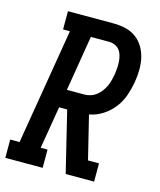

<svg xmlns="http://www.w3.org/2000/svg" viewBox="-133 -815 743 894"><g transform="rotate(15 239.0 -367.5)"><path d="M-22 0V-88H23L116 -647H83V-735H305Q335 -735 363 -728Q391 -721 413 -704.5Q435 -688 449 -664Q463 -640 469 -612.5Q475 -585 474.5 -555Q474 -525 469 -496Q463 -463 452 -430.5Q441 -398 419 -369.5Q397 -341 366.5 -321.5Q336 -302 302 -296L353 -88H406V0H269L198 -292H159L125 -88H158V0ZM173 -380H258Q273 -380 288 -385Q303 -390 315.5 -400Q328 -410 337.5 -423Q347 -436 353.5 -450.5Q360 -465 363.5 -479.5Q367 -494 370 -509Q372 -524 373 -539.5Q374 -555 373 -569.5Q372 -584 368 -598.5Q364 -613 355.5 -624Q347 -635 333.5 -641Q320 -647 305 -647H217Z"/></g></svg>

Font: Iosevka Slab Semibold
Style: Italic
Weight: 600
Italic angle: -9°
Monospace: yes
Designer: Belleve Invis
Foundry: Belleve Invis
Version: Version 11.1.1; ttfautohint (v1.8.3)